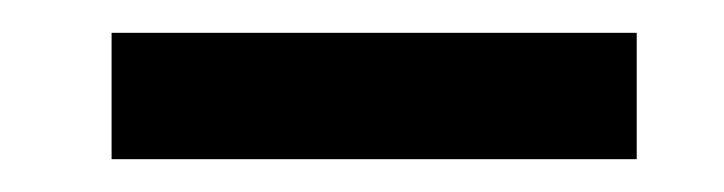

<svg xmlns="http://www.w3.org/2000/svg" viewBox="-20 -666 441 117"><path d="M368 -569H48V-646H368Z"/></svg>

Font: Rilu
Style: Bold
Weight: 500
Designer: Alí Sinisterra
Foundry: Alí Sinisterra
Version: ""